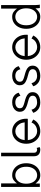

<svg xmlns="http://www.w3.org/2000/svg" viewBox="1386 -2150 771 3584"><g transform="rotate(-90 1772.0 -357.5)"><path d="M517.6 -253.9Q517.6 -177.7 489 -118.7Q460.4 -59.6 409.9 -25.6Q359.4 8.3 293.5 8.3Q237.3 8.3 200 -19Q162.6 -46.4 138.2 -81.5V0H74.7V-722.7H140.6V-426.3Q165.5 -461.4 202.1 -488.8Q238.8 -516.1 293.5 -516.1Q359.4 -516.1 409.9 -482.2Q460.4 -448.2 489 -389.2Q517.6 -330.1 517.6 -253.9ZM135.7 -253.9Q135.7 -189 157 -143.6Q178.2 -98.1 214.1 -74.2Q250 -50.3 293.5 -50.3Q337.4 -50.3 373 -74.2Q408.7 -98.1 430.2 -143.6Q451.7 -189 451.7 -253.9Q451.7 -318.8 430.2 -364.3Q408.7 -409.7 373 -433.6Q337.4 -457.5 293.5 -457.5Q250 -457.5 214.1 -433.6Q178.2 -409.7 157 -364.3Q135.7 -318.8 135.7 -253.9Z M802.7 -60.1 818.4 -3.4Q799.3 8.3 773.9 8.3Q714.4 8.3 680.9 -21Q647.5 -50.3 647.5 -112.3V-722.7H713.4V-112.3Q713.4 -74.7 733.2 -62.5Q752.9 -50.3 773.9 -50.3Q787.6 -50.3 802.7 -60.1Z M1277.3 -155.3 1333.5 -123Q1304.2 -60.1 1245.8 -25.9Q1187.5 8.3 1114.7 8.3Q1049.3 8.3 996.3 -25.6Q943.4 -59.6 912.4 -118.7Q881.3 -177.7 881.3 -253.9Q881.3 -330.1 912.4 -389.2Q943.4 -448.2 996.3 -482.2Q1049.3 -516.1 1114.7 -516.1Q1180.7 -516.1 1233.6 -482.2Q1286.6 -448.2 1317.4 -389.2Q1348.1 -330.1 1348.1 -253.9Q1348.1 -240.7 1346.7 -224.6H948.7Q954.6 -170.4 978.3 -131.3Q1002 -92.3 1037.8 -71.3Q1073.7 -50.3 1114.7 -50.3Q1167 -50.3 1211.7 -76.4Q1256.3 -102.5 1277.3 -155.3ZM1114.7 -457.5Q1073.7 -457.5 1038.1 -436.5Q1002.4 -415.5 978.5 -376.5Q954.6 -337.4 948.7 -283.2H1280.8Q1275.4 -337.4 1251.5 -376.5Q1227.5 -415.5 1191.9 -436.5Q1156.2 -457.5 1114.7 -457.5Z M1653.3 -516.1Q1730.5 -516.1 1775.4 -481.9Q1820.3 -447.8 1834 -394.5L1776.9 -362.3Q1764.2 -412.6 1731.9 -435.1Q1699.7 -457.5 1653.3 -457.5Q1606.9 -457.5 1575.4 -436Q1543.9 -414.6 1543.9 -374.5Q1543.9 -333 1573 -316.2Q1602.1 -299.3 1653.3 -286.6Q1708 -273.4 1751 -256.3Q1793.9 -239.3 1818.8 -210.4Q1843.8 -181.6 1843.8 -133.8Q1843.8 -87.9 1818.6 -56.2Q1793.5 -24.4 1750.2 -8.1Q1707 8.3 1653.3 8.3Q1572.8 8.3 1522.7 -31Q1472.7 -70.3 1459 -123.5L1516.6 -155.8Q1528.8 -106.9 1564.7 -78.9Q1600.6 -50.8 1653.3 -50.8Q1706.1 -50.8 1741.9 -71Q1777.8 -91.3 1777.8 -133.8Q1777.8 -163.1 1761 -179.7Q1744.1 -196.3 1715.8 -206.1Q1687.5 -215.8 1653.3 -224.1Q1571.3 -243.7 1524.7 -276.4Q1478 -309.1 1478 -374.5Q1478 -415.5 1500.5 -447.5Q1522.9 -479.5 1562.5 -497.8Q1602.1 -516.1 1653.3 -516.1Z M2148.4 -516.1Q2225.6 -516.1 2270.5 -481.9Q2315.4 -447.8 2329.1 -394.5L2272 -362.3Q2259.3 -412.6 2227.1 -435.1Q2194.8 -457.5 2148.4 -457.5Q2102.1 -457.5 2070.6 -436Q2039.1 -414.6 2039.1 -374.5Q2039.1 -333 2068.1 -316.2Q2097.2 -299.3 2148.4 -286.6Q2203.1 -273.4 2246.1 -256.3Q2289.1 -239.3 2314 -210.4Q2338.9 -181.6 2338.9 -133.8Q2338.9 -87.9 2313.7 -56.2Q2288.6 -24.4 2245.4 -8.1Q2202.1 8.3 2148.4 8.3Q2067.9 8.3 2017.8 -31Q1967.8 -70.3 1954.1 -123.5L2011.7 -155.8Q2023.9 -106.9 2059.8 -78.9Q2095.7 -50.8 2148.4 -50.8Q2201.2 -50.8 2237.1 -71Q2272.9 -91.3 2272.9 -133.8Q2272.9 -163.1 2256.1 -179.7Q2239.3 -196.3 2210.9 -206.1Q2182.6 -215.8 2148.4 -224.1Q2066.4 -243.7 2019.8 -276.4Q1973.1 -309.1 1973.1 -374.5Q1973.1 -415.5 1995.6 -447.5Q2018.1 -479.5 2057.6 -497.8Q2097.2 -516.1 2148.4 -516.1Z M2845.2 -155.3 2901.4 -123Q2872.1 -60.1 2813.7 -25.9Q2755.4 8.3 2682.6 8.3Q2617.2 8.3 2564.2 -25.6Q2511.2 -59.6 2480.2 -118.7Q2449.2 -177.7 2449.2 -253.9Q2449.2 -330.1 2480.2 -389.2Q2511.2 -448.2 2564.2 -482.2Q2617.2 -516.1 2682.6 -516.1Q2748.5 -516.1 2801.5 -482.2Q2854.5 -448.2 2885.3 -389.2Q2916 -330.1 2916 -253.9Q2916 -240.7 2914.6 -224.6H2516.6Q2522.5 -170.4 2546.1 -131.3Q2569.8 -92.3 2605.7 -71.3Q2641.6 -50.3 2682.6 -50.3Q2734.9 -50.3 2779.5 -76.4Q2824.2 -102.5 2845.2 -155.3ZM2682.6 -457.5Q2641.6 -457.5 2606 -436.5Q2570.3 -415.5 2546.4 -376.5Q2522.5 -337.4 2516.6 -283.2H2848.6Q2843.3 -337.4 2819.3 -376.5Q2795.4 -415.5 2759.8 -436.5Q2724.1 -457.5 2682.6 -457.5Z M3469.7 -88.4Q3469.7 -51.8 3473.9 -25.9Q3478 0 3478 0H3415Q3415 0 3411.4 -24.2Q3407.7 -48.3 3407.7 -81.5Q3383.3 -46.4 3345.2 -19Q3307.1 8.3 3251 8.3Q3185.1 8.3 3134.5 -25.6Q3084 -59.6 3055.4 -118.7Q3026.9 -177.7 3026.9 -253.9Q3026.9 -330.1 3055.4 -389.2Q3084 -448.2 3134.5 -482.2Q3185.1 -516.1 3251 -516.1Q3306.2 -516.1 3342.8 -488.8Q3379.4 -461.4 3403.8 -426.3V-722.7H3469.7ZM3409.2 -253.9Q3409.2 -318.8 3387.7 -364.3Q3366.2 -409.7 3330.3 -433.6Q3294.4 -457.5 3251 -457.5Q3207.5 -457.5 3171.6 -433.6Q3135.7 -409.7 3114.3 -364.3Q3092.8 -318.8 3092.8 -253.9Q3092.8 -189 3114.3 -143.6Q3135.7 -98.1 3171.6 -74.2Q3207.5 -50.3 3251 -50.3Q3294.4 -50.3 3330.3 -74.2Q3366.2 -98.1 3387.7 -143.6Q3409.2 -189 3409.2 -253.9Z"/></g></svg>

Font: Giphurs Light
Style: Regular
Weight: 300
Version: Version 0.920; ttfautohint (v1.8.4.7-5d5b)